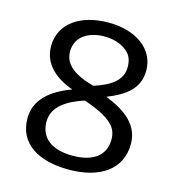

<svg xmlns="http://www.w3.org/2000/svg" viewBox="-104 -775 811 877"><g transform="rotate(15 301.0 -336.0)"><path d="M300 12C445 12 544 -53 544 -174C544 -263 478 -315 380 -354C468 -389 525 -433 525 -516C525 -620 431 -684 303 -684C170 -684 76 -620 76 -512C76 -427 140 -375 221 -346C125 -311 57 -255 57 -167C57 -47 155 12 300 12ZM145 -174C145 -248 215 -288 290 -312C343 -293 397 -272 429 -237C445 -220 453 -198 453 -171C453 -99 401 -54 300 -54C196 -54 145 -101 145 -174ZM166 -511C166 -588 235 -618 301 -618C340 -618 387 -607 417 -575C432 -559 439 -537 439 -509C439 -445 384 -411 309 -387C217 -412 166 -450 166 -511Z"/></g></svg>

Font: All Genders v4 Light
Style: Regular
Weight: 300
Designer: Rassam Alawdi
Foundry: Rassam Art
Version: Version 3.100;FEAKit 1.0